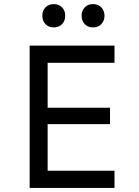

<svg xmlns="http://www.w3.org/2000/svg" viewBox="-20 -919 680 939"><path d="M213 -612V-392H518V-312H213V-84H540V0H125V-696H540V-612ZM187 -842Q187 -867 202.5 -883Q218 -899 243 -899Q268 -899 283.5 -883Q299 -867 299 -842Q299 -817 283.5 -801Q268 -785 243 -785Q218 -785 202.5 -801Q187 -817 187 -842ZM379 -842Q379 -867 394.5 -883Q410 -899 435 -899Q460 -899 475.5 -883Q491 -867 491 -842Q491 -817 475.5 -801Q460 -785 435 -785Q410 -785 394.5 -801Q379 -817 379 -842Z"/></svg>

Font: AmikoRegular
Style: Regular
Weight: 400
Designer: Pablo Impallari, Rodrigo Fuenzalida, Andres Torresi
Foundry: Impallari Type
Version: Version 1.000; ttfautohint (v1.3)